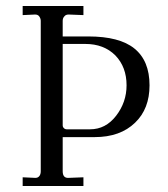

<svg xmlns="http://www.w3.org/2000/svg" viewBox="-20 -617 556 637"><path d="M55.2 -28.8 96.2 -26.9H98.1Q106 -26.9 110.8 -33.2Q115.2 -39.1 115.2 -48.8V-547.9Q115.2 -555.7 109.9 -563Q105.5 -568.8 96.2 -568.8L55.2 -566.9V-597.2H256.8V-566.9L208 -568.8Q198.2 -568.8 193.8 -563Q188 -557.1 188 -547.9V-496.1H272.9Q376.5 -496.1 425.8 -456.1Q476.1 -415.5 476.1 -334Q476.1 -255.9 428.2 -210Q378.9 -162.1 293.9 -162.1H188V-48.8Q188 -25.4 208 -26.9L256.8 -28.8V0H55.2ZM188 -201.2Q188 -195.8 191.9 -191.9Q195.8 -188 201.2 -188H278.8Q330.6 -188 365.2 -232.9Q399.9 -277.8 399.9 -334Q399.9 -394.5 362.8 -433.1Q324.7 -471.2 263.2 -471.2H188Z"/></svg>

Font: Unna Light
Style: Regular
Weight: 300
Designer: Jorge de Buen Unna
Foundry: Omnibus-Type
Version: Version 2.007;PS 002.007;hotconv 1.0.88;makeotf.lib2.5.64775